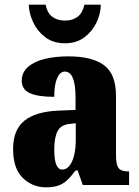

<svg xmlns="http://www.w3.org/2000/svg" viewBox="-20 -791 594 821"><path d="M176 10Q119 10 77.5 -30Q36 -70 36 -154Q36 -236 84.5 -275Q133 -314 231 -318L303 -321V-374Q303 -485 257 -485Q237 -485 224.5 -457.5Q212 -430 212 -377Q141 -377 107 -393Q73 -409 73 -446Q73 -482 100.5 -505.5Q128 -529 173 -539.5Q218 -550 272 -550Q374 -550 425 -512Q476 -474 476 -381V-128Q476 -87 487 -72.5Q498 -58 528 -58H532V0H334L312 -62H303Q283 -35 266 -19.5Q249 -4 228 3Q207 10 176 10ZM246 -66Q272 -66 288 -100.5Q304 -135 304 -191V-264L277 -261Q240 -257 226 -230Q212 -203 212 -151Q212 -66 246 -66ZM258 -606Q208 -606 174 -631.5Q140 -657 122 -695.5Q104 -734 103 -771H175Q182 -735 204 -719Q226 -703 258 -703Q290 -703 311.5 -719Q333 -735 341 -771H411Q411 -734 393 -695.5Q375 -657 341 -631.5Q307 -606 258 -606Z"/></svg>

Font: Noto Serif Tamil Condensed Black
Style: Italic
Weight: 900
Width: 3
Italic angle: -12°
Designer: Indian Type Foundry, Tom Grace, and the Monotype Design Team
Foundry: Monotype Imaging Inc.
Version: Version 2.003; ttfautohint (v1.8.4.7-5d5b)